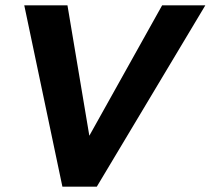

<svg xmlns="http://www.w3.org/2000/svg" viewBox="-20 -700 790 720"><path d="M71 -680H233L315 -191L588 -680H750L343 0H214Z"/></svg>

Font: Teachers
Style: Bold Italic
Weight: 700
Designer: Alfredo Marco Pradil & Chank Diesel
Version: Version 0.009